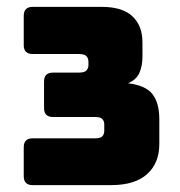

<svg xmlns="http://www.w3.org/2000/svg" viewBox="-20 -740 524 558"><path d="M75 -338H256Q273 -338 278 -344.5Q283 -351 283 -359V-379Q283 -387 278 -393.5Q273 -400 256 -400H134Q108 -400 108 -426V-503Q108 -529 134 -529H209Q226 -529 231.5 -535.5Q237 -542 237 -550V-561Q237 -570 231.5 -576.5Q226 -583 209 -583H75Q49 -583 49 -609V-694Q49 -720 75 -720H276Q336 -720 365 -692.5Q394 -665 394 -617V-575Q394 -548 385 -528Q376 -508 352 -498Q403 -492 423 -466.5Q443 -441 443 -393V-321Q443 -266 407.5 -234Q372 -202 303 -202H75Q49 -202 49 -228V-312Q49 -338 75 -338Z"/></svg>

Font: Bungee Tint
Style: Regular
Weight: 400
Designer: David Jonathan Ross
Foundry: David Jonathan Ross
Version: Version 2.001